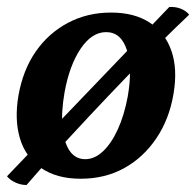

<svg xmlns="http://www.w3.org/2000/svg" viewBox="-22 -503 562 550"><path d="M209 9Q140 9 95.5 -22Q51 -53 35 -107Q19 -161 31 -230Q44 -303 80.5 -355.5Q117 -408 172.5 -437.5Q228 -467 296 -467Q364 -467 408 -437.5Q452 -408 469.5 -356Q487 -304 475 -234Q463 -162 426 -107Q389 -52 334 -21.5Q279 9 209 9ZM222 -47Q249 -47 273 -69.5Q297 -92 315.5 -132.5Q334 -173 344 -227Q358 -308 341.5 -359.5Q325 -411 282 -411Q241 -411 209 -363.5Q177 -316 163 -239Q153 -182 157 -138.5Q161 -95 177.5 -71Q194 -47 222 -47ZM54 27Q38 27 22.5 20Q7 13 -2 2L463 -483Q481 -484 496 -478Q511 -472 520 -461Q484 -427 436.5 -380Q389 -333 337 -279Q285 -225 233.5 -170Q182 -115 135.5 -64.5Q89 -14 54 27Z"/></svg>

Font: Vollkorn SemiBold
Style: Italic
Weight: 600
Italic angle: -11°
Designer: Friedrich Althausen
Foundry: Friedrich Althausen
Version: Version 5.000